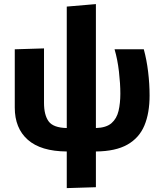

<svg xmlns="http://www.w3.org/2000/svg" viewBox="-20 -746 809 962"><path d="M314.5 196.5V13Q184.5 12 119.2 -45.8Q54 -103.5 54 -207V-499L200.5 -503.5V-231Q200.5 -169.5 223.8 -137.8Q247 -106 314.5 -104.5V-713L460.5 -725.5V-104.5Q512.5 -106 538.8 -129Q565 -152 574 -190.5Q583 -229 583 -277Q583 -326.5 576 -387.2Q569 -448 554 -499H700.5Q715 -446 722.2 -385.8Q729.5 -325.5 729.5 -267.5Q729.5 -179.5 703.5 -117.2Q677.5 -55 618.5 -21.5Q559.5 12 460.5 13V192Z"/></svg>

Font: Commissioner
Style: Bold
Weight: 700
Designer: Kostas Bartsokas
Foundry: Kostas Bartsokas
Version: Version 1.000; ttfautohint (v1.8.3)